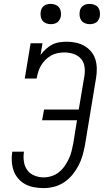

<svg xmlns="http://www.w3.org/2000/svg" viewBox="-20 -957 540 985"><path d="M204 8Q179 8 154.5 3.5Q130 -1 109.5 -12Q89 -23 73.5 -41Q58 -59 50 -81.5Q42 -104 40.5 -129Q39 -154 43 -179Q43 -179 43 -179Q43 -179 43 -179H103Q103 -179 103 -179Q103 -179 103 -179Q103 -179 103 -179Q103 -179 103 -179Q99 -154 102.5 -129Q106 -104 119.5 -85Q133 -66 156 -56.5Q179 -47 204 -47Q224 -47 244.5 -53.5Q265 -60 282 -73.5Q299 -87 311.5 -105Q324 -123 333 -142Q342 -161 347 -181Q352 -201 356 -222L375 -340H196L206 -395H384L413 -567Q417 -591 413.5 -615Q410 -639 395 -656Q380 -673 357 -680.5Q334 -688 310 -688Q293 -688 275.5 -684.5Q258 -681 242 -672Q226 -663 213 -650Q200 -637 190.5 -621Q181 -605 176 -588Q171 -571 168 -554H107L137 -735H198L188 -675Q200 -691 215 -705Q230 -719 247.5 -728Q265 -737 284.5 -740Q304 -743 322 -743Q346 -743 369.5 -738Q393 -733 413 -721.5Q433 -710 447.5 -692.5Q462 -675 469 -653Q476 -631 476.5 -606.5Q477 -582 473 -558L416 -213Q411 -186 403.5 -159.5Q396 -133 383 -108Q370 -83 351.5 -60.5Q333 -38 309 -22Q285 -6 258 1Q231 8 204 8ZM440 -833Q428 -833 416.5 -837.5Q405 -842 398 -851Q391 -860 389 -872.5Q387 -885 389 -898Q390 -906 394.5 -914.5Q399 -923 406.5 -928Q414 -933 423 -935Q432 -937 440 -937Q453 -937 464.5 -932.5Q476 -928 483 -919Q490 -910 492 -897.5Q494 -885 492 -872Q490 -864 485.5 -855.5Q481 -847 473.5 -842Q466 -837 457.5 -835Q449 -833 440 -833ZM240 -833Q228 -833 216.5 -837.5Q205 -842 198 -851Q191 -860 189 -872.5Q187 -885 189 -898Q190 -906 194.5 -914.5Q199 -923 206.5 -928Q214 -933 223 -935Q232 -937 240 -937Q253 -937 264.5 -932.5Q276 -928 283 -919Q290 -910 292 -897.5Q294 -885 292 -872Q290 -864 285.5 -855.5Q281 -847 273.5 -842Q266 -837 257.5 -835Q249 -833 240 -833Z"/></svg>

Font: Iosevka Slab Light Oblique
Style: Regular
Weight: 300
Italic angle: -9°
Monospace: yes
Designer: Belleve Invis
Foundry: Belleve Invis
Version: Version 11.1.1; ttfautohint (v1.8.3)